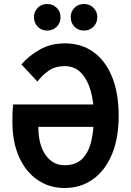

<svg xmlns="http://www.w3.org/2000/svg" viewBox="-20 -929 656 961"><path d="M303 12Q228 12 169 -27.8Q110 -67.5 76 -142Q42 -216.5 42 -321Q42 -339 42.5 -359.5Q43 -380 46 -406H466V-294H172Q172 -205 208 -153.5Q244 -102 303 -102Q361 -102 393 -135.5Q425 -169 437.5 -225.2Q450 -281.5 450 -350Q450 -415 434.8 -471.5Q419.5 -528 387.2 -563Q355 -598 304 -598Q257 -598 225.5 -576.5Q194 -555 167 -521L87 -607Q125.5 -650.5 179.8 -681.2Q234 -712 305 -712Q387 -712 447.5 -668.8Q508 -625.5 541 -544.2Q574 -463 574 -349Q574 -237 540 -156Q506 -75 445 -31.5Q384 12 303 12ZM216 -776Q187.5 -776 168.8 -795.2Q150 -814.5 150 -843Q150 -871 168.8 -890Q187.5 -909 216 -909Q244.5 -909 263.8 -890Q283 -871 283 -843Q283 -814.5 263.8 -795.2Q244.5 -776 216 -776ZM400 -776Q371.5 -776 352.8 -795.2Q334 -814.5 334 -843Q334 -871 352.8 -890Q371.5 -909 400 -909Q428.5 -909 447.8 -890Q467 -871 467 -843Q467 -814.5 447.8 -795.2Q428.5 -776 400 -776Z"/></svg>

Font: Overpass Mono Light
Style: Regular
Weight: 300
Monospace: yes
Designer: Delve Withrington, Dave Bailey
Foundry: Delve Fonts LLC
Version: Version 4.000